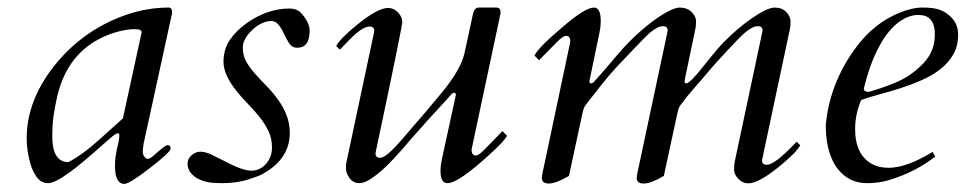

<svg xmlns="http://www.w3.org/2000/svg" viewBox="-20 -459 2490 495"><path d="M284.2 -115.7Q278.8 -115.7 260.3 -99.4Q241.7 -83 226.1 -69.3Q210.4 -55.7 193.1 -41Q175.8 -26.4 159.2 -14.6Q121.6 13.2 104 13.2Q86.4 13.2 75.4 -1.5Q64.5 -16.1 58.6 -36.1Q48.8 -70.3 48.8 -102.1Q48.8 -203.6 126 -296.9Q199.7 -384.8 307.1 -421.4Q360.4 -439.5 415.5 -439.5Q423.8 -439.5 423.8 -425.8L350.1 -87.9Q349.6 -84 349.1 -80.1Q348.1 -73.2 348.1 -67.1Q348.1 -61 352.1 -55.2Q356 -49.3 360.6 -49.3Q365.2 -49.3 372.3 -54.9Q379.4 -60.5 386.7 -67.4Q407.2 -85 412.1 -85Q419.9 -85 419.9 -76.2Q419.9 -66.9 367.2 -26.4Q314 15.1 300.3 15.1Q285.2 15.1 279.3 -4.9Q276.4 -15.6 276.4 -29.1Q276.4 -42.5 277.8 -53.7Q279.3 -64.9 281.2 -74Q283.2 -83 285.2 -91.1Q287.1 -99.1 287.6 -107.4Q288.1 -115.7 284.2 -115.7ZM345.2 -376Q345.2 -383.8 326.7 -383.8Q308.1 -383.8 283.2 -377.2Q258.3 -370.6 235.4 -358.4Q150.9 -314 127 -208Q116.7 -162.1 115.5 -134.3Q114.3 -106.4 115.2 -93.3Q116.2 -80.1 120.1 -68.4Q129.9 -41 156.2 -41Q191.4 -59.1 232.2 -95.7Q272.9 -132.3 296.9 -153.8Z M559.1 -43.5Q605.5 -19 627.9 -19Q650.4 -19 665.8 -36.6Q681.2 -54.2 681.2 -78.4Q681.2 -102.5 671.9 -121.6Q662.6 -140.6 648.7 -158Q634.8 -175.3 618.7 -191.7Q602.5 -208 588.9 -225.6Q556.2 -266.6 556.2 -299.6Q556.2 -332.5 572.8 -356.4Q589.4 -380.4 614.7 -398.4Q668.9 -437 725.6 -437Q746.6 -437 757.8 -423.8Q778.3 -399.9 778.3 -379.9Q778.3 -335.9 746.1 -335.9Q732.4 -335.9 724.6 -348.6Q716.8 -361.3 712.9 -370.4Q709 -379.4 704.1 -386.7Q693.4 -404.8 679.9 -404.8Q666.5 -404.8 653.3 -398.2Q640.1 -391.6 629.9 -381.3Q606 -358.4 606 -336.9Q606 -315.4 615 -299.8Q624 -284.2 637.5 -269Q650.9 -253.9 666.5 -238Q682.1 -222.2 695.3 -204.1Q727.1 -161.6 727.1 -116.7Q727.1 -55.7 670.4 -18.6Q653.3 -7.3 640.4 -3.2Q627.4 1 620.8 3.4Q614.3 5.9 604.5 7.8Q581.1 13.2 553.7 13.2Q526.4 13.2 512.9 10Q499.5 6.8 489 1Q478.5 -4.9 471.4 -13.7Q464.4 -22.5 463.6 -35.6Q462.9 -48.8 473.4 -58.3Q483.9 -67.9 496.6 -67.9Q509.3 -67.9 525.4 -60.3Q541.5 -52.7 559.1 -43.5Z M1270.5 -427.7V-424.8Q1270.5 -423.3 1195.8 -73.7Q1195.8 -58.1 1207 -58.1Q1214.4 -58.1 1231 -75.4Q1247.6 -92.8 1275.4 -121.1L1287.1 -108.9Q1280.8 -96.2 1249 -66.9Q1162.6 13.2 1133.8 13.2Q1115.7 13.2 1115.7 -17.6Q1115.7 -32.2 1119.6 -50.3L1155.3 -214.4Q1155.3 -219.7 1151.1 -219.7Q1147 -219.7 1143.3 -215.6Q1139.6 -211.4 1132.1 -202.9Q1124.5 -194.3 1111.6 -180.4Q1098.6 -166.5 1085.4 -151.9Q1048.3 -110.8 1039.1 -99.9Q1029.8 -88.9 1020.3 -77.9Q1010.7 -66.9 999.5 -54.7Q988.3 -42.5 975.8 -30.3Q963.4 -18.1 951.2 -8.8Q923.3 13.2 907 13.2Q890.6 13.2 881.3 0.2Q872.1 -12.7 872.1 -22.5V-34.2Q872.1 -37.1 873 -40L944.8 -377.9V-379.9Q944.8 -390.6 932.6 -390.6Q911.6 -390.6 869.1 -344.2Q859.9 -334.5 856 -331.1L846.7 -340.3Q856.4 -359.4 902.3 -396.5Q954.1 -438.5 980.5 -438.5Q995.1 -438.5 1006.1 -427Q1017.1 -415.5 1017.1 -402.6Q1017.1 -389.6 948.2 -64.9V-63Q948.2 -52.2 960.4 -52.2Q976.6 -52.2 1021 -105Q1032.2 -118.2 1044.9 -132.8Q1057.6 -147.5 1070.3 -162.1Q1097.7 -194.3 1119.1 -220.2Q1168.5 -280.3 1177.7 -322.8L1198.7 -419.9Q1202.1 -439.5 1214.4 -439.5H1258.8Q1270.5 -439.5 1270.5 -427.7Z M1377 0Q1377 -6.3 1379.4 -16.6Q1383.8 -36.1 1384.8 -41.5L1450.2 -351.1V-353Q1450.2 -366.7 1439 -366.7Q1431.6 -366.7 1414.6 -349.4Q1397.5 -332 1369.6 -303.7L1357.9 -315.9Q1368.7 -337.9 1436.5 -394.5Q1489.7 -439.5 1511.2 -439.5Q1528.8 -439.5 1528.8 -404.8Q1528.8 -390.1 1525.4 -374.5L1499.5 -249.5Q1499.5 -244.1 1503.7 -244.1Q1507.8 -244.1 1511.5 -248.3Q1515.1 -252.4 1528.3 -267.1Q1541.5 -281.7 1563.5 -308.1Q1585.4 -334.5 1602.8 -351.8Q1620.1 -369.1 1636.7 -383.3Q1653.3 -397.5 1670.9 -410.2Q1713.4 -439.5 1732.4 -439.5Q1751.5 -439.5 1762.9 -428Q1774.4 -416.5 1774.4 -405.3Q1774.4 -391.1 1772.9 -385.3L1746.1 -256.8Q1745.1 -252 1745.1 -248Q1745.1 -244.1 1749 -244.1Q1758.8 -244.1 1794.4 -289.3Q1830.1 -334.5 1847.4 -351.8Q1864.7 -369.1 1881.3 -383.3Q1897.9 -397.5 1916 -410.2Q1958 -439.5 1977.1 -439.5Q1996.1 -439.5 2007.1 -428Q2018.1 -416.5 2018.1 -403.8Q2018.1 -391.1 2016.6 -384.8L1944.8 -46.9V-44.9Q1944.8 -34.2 1957 -34.2Q1976.6 -34.2 2026.4 -85.9Q2031.2 -91.3 2033.7 -93.8L2043 -84.5Q2033.2 -65.4 1987.3 -28.3Q1935.5 13.7 1909.2 13.7Q1894.5 13.7 1883.5 2.2Q1872.6 -9.3 1872.6 -21.7Q1872.6 -34.2 1874 -41L1945.8 -378.9V-380.9Q1945.8 -391.6 1933.6 -391.6Q1915.5 -391.6 1884.3 -359.4Q1821.8 -294.4 1786.6 -251Q1782.2 -246.6 1775.9 -239Q1769.5 -231.4 1762.7 -223.6Q1750 -209 1744.6 -201.4Q1739.3 -193.8 1734.4 -188Q1729.5 -182.1 1726.6 -168L1691.4 -5.4Q1657.7 14.2 1639.6 14.2Q1621.6 14.2 1621.6 0Q1621.6 -6.3 1624 -16.6Q1628.4 -36.1 1629.4 -41.5L1701.2 -378.9V-380.9Q1701.2 -391.6 1689 -391.6Q1670.9 -391.6 1639.6 -359.4Q1565.4 -282.7 1550.5 -264.6Q1535.6 -246.6 1529.5 -239Q1523.4 -231.4 1517.6 -223.6Q1505.9 -209.5 1500.2 -201.7Q1494.6 -193.8 1489.7 -188Q1484.9 -182.1 1481.9 -168L1446.8 -5.4Q1413.1 14.2 1395 14.2Q1377 14.2 1377 0Z M2271 -26.4Q2317.4 -26.4 2384.3 -67.4L2391.1 -55.2Q2339.8 -15.6 2274.9 4.4Q2246.6 13.2 2217 13.2Q2187.5 13.2 2167 0.7Q2146.5 -11.7 2133.3 -32.7Q2108.9 -72.8 2108.9 -136.2Q2118.7 -244.6 2187 -336.9Q2233.4 -399.4 2298.3 -425.8Q2331.5 -439.5 2358.2 -439.5Q2384.8 -439.5 2399.4 -434.8Q2414.1 -430.2 2425.3 -420.9Q2450.2 -400.9 2450.2 -370.4Q2450.2 -339.8 2437.3 -317.9Q2424.3 -295.9 2403.3 -279.8Q2382.3 -263.7 2355.5 -252Q2328.6 -240.2 2301 -231.4Q2273.4 -222.7 2246.8 -215.6Q2220.2 -208.5 2200.2 -201.2Q2184.6 -164.6 2184.6 -126.5Q2184.6 -58.1 2231 -34.7Q2247.6 -26.4 2271 -26.4ZM2207 -230.5Q2207 -222.2 2220.2 -222.2Q2293.9 -243.7 2325.7 -265.9Q2357.4 -288.1 2373.8 -312.5Q2390.1 -336.9 2390.1 -371.1Q2390.1 -405.8 2368.7 -416.5Q2361.3 -420.4 2345.5 -420.4Q2329.6 -420.4 2311.5 -410.9Q2293.5 -401.4 2278.8 -385.5Q2264.2 -369.6 2252.4 -349.6Q2240.7 -329.6 2231.9 -308.6Q2217.3 -273.4 2207 -230.5Z"/></svg>

Font: Cardo-Italic
Style: Italic
Weight: 400
Italic angle: -12°
Designer: David J. Perry
Foundry: David J. Perry
Version: Version 0.991